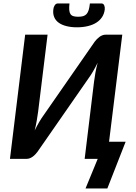

<svg xmlns="http://www.w3.org/2000/svg" viewBox="-20 -925 790 1118"><path d="M532 -683 235 -255.5C226.3 -243.8 217.5 -230.3 208.5 -215C199.5 -199.7 190.7 -183.2 182 -165.5C187 -185.5 191 -204.6 194 -222.8C197 -240.9 199.7 -258.2 202 -274.5L257 -723H126.5L38 0H135C141.3 0 147.5 -1.2 153.5 -3.5C159.5 -5.8 165.2 -8.9 170.5 -12.8C175.8 -16.6 180.8 -20.9 185.2 -25.8C189.8 -30.6 193.8 -35.3 197.5 -40L494.5 -467.5C503.2 -479.2 512.2 -492.9 521.5 -508.8C530.8 -524.6 539.8 -541.5 548.5 -559.5C543.2 -538.8 538.8 -519.3 535.5 -501C532.2 -482.7 529.5 -465.2 527.5 -448.5L473 0H549L478 172.5H605L711.5 -99.5H615L692 -723H594C588 -723 582 -721.8 576 -719.5C570 -717.2 564.4 -714.1 559.2 -710.2C554.1 -706.4 549.2 -702.2 544.5 -697.5C539.8 -692.8 535.7 -688 532 -683ZM435 -827.5C423.7 -827.5 414.3 -828.7 407 -831C399.7 -833.3 394.1 -837.4 390.2 -843.2C386.4 -849.1 384.1 -857 383.2 -867C382.4 -877 382.8 -889.7 384.5 -905H317.5C309.5 -905 303.2 -901.3 298.5 -894C293.8 -886.7 291.2 -878.7 290.5 -870C288.5 -853 290.2 -838 295.8 -825C301.2 -812 310.1 -801.2 322.2 -792.5C334.4 -783.8 349.5 -777.2 367.5 -772.8C385.5 -768.2 405.8 -766 428.5 -766C450.8 -766 471.5 -768.2 490.5 -772.8C509.5 -777.2 526 -783.8 540 -792.5C554 -801.2 565.3 -812 574 -825C582.7 -838 588 -853 590 -870C591 -878.7 589.9 -886.7 586.8 -894C583.6 -901.3 578 -905 570 -905H503.5C501.8 -889.7 499.5 -877 496.5 -867C493.5 -857 489.3 -849.1 484 -843.2C478.7 -837.4 472.1 -833.3 464.2 -831C456.4 -828.7 446.7 -827.5 435 -827.5Z"/></svg>

Font: Lato
Style: Bold Italic
Weight: 700
Italic angle: -7°
Designer: Lukasz Dziedzic
Foundry: tyPoland Lukasz Dziedzic
Version: Version 2.007; 2014-02-27